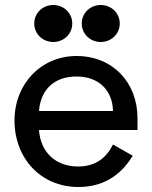

<svg xmlns="http://www.w3.org/2000/svg" viewBox="-20 -734 608 768"><path d="M117 -640C117 -598 151 -566 193 -566C235 -566 269 -598 269 -640C269 -682 235 -714 193 -714C151 -714 117 -682 117 -640ZM307 -640C307 -598 341 -566 383 -566C425 -566 459 -598 459 -640C459 -682 425 -714 383 -714C341 -714 307 -682 307 -640ZM38 -252C38 -102 142 14 294 14C411 14 474 -51 511 -111L432 -156C406 -104 364 -68 292 -68C204 -68 142 -124 136 -214H530V-261C530 -405 430 -510 286 -510C144 -510 38 -398 38 -252ZM136 -290C143 -379 200 -428 286 -428C372 -428 430 -376 432 -290Z"/></svg>

Font: Space Text Medium
Style: Regular
Weight: 500
Designer: Florian Karsten (Space Text), Colophon Foundry (Space Mono)
Foundry: Florian Karsten
Version: Version 1.003;PS 001.003;hotconv 1.0.88;makeotf.lib2.5.64775